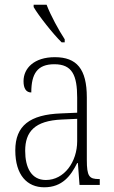

<svg xmlns="http://www.w3.org/2000/svg" viewBox="-20 -786 486 816"><path d="M242 -606H255V-619C230 -657 195 -721 178 -766H123V-756C143 -721 205 -642 242 -606ZM168 10C245 10 281 -39 308 -93H311L318 0H404V-25H401C359 -25 349 -36 349 -107V-372C349 -493 306 -543 213 -543C125 -543 80 -496 80 -441C80 -410 91 -393 113 -393C113 -473 139 -513 211 -513C287 -513 308 -466 308 -371V-307L239 -304C107 -299 45 -252 45 -147C45 -41 96 10 168 10ZM175 -21C113 -21 87 -74 87 -145C87 -226 127 -273 243 -278L308 -281V-186C308 -98 253 -21 175 -21Z"/></svg>

Font: Noto Serif Armenian Condensed ExtraLight
Style: Regular
Weight: 200
Width: 3
Designer: Monotype Design Team
Foundry: Monotype Imaging Inc.
Version: Version 2.008